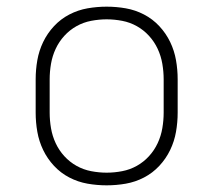

<svg xmlns="http://www.w3.org/2000/svg" viewBox="-20 -548 640 576"><path d="M300 8Q271 8 242.5 3Q214 -2 188 -15.5Q162 -29 142 -50.5Q122 -72 109.5 -98Q97 -124 92 -152.5Q87 -181 87 -210V-310Q87 -339 92 -367.5Q97 -396 109.5 -422Q122 -448 142 -469.5Q162 -491 188 -504.5Q214 -518 242.5 -523Q271 -528 300 -528Q329 -528 357.5 -523Q386 -518 412 -504.5Q438 -491 458 -469.5Q478 -448 490.5 -422Q503 -396 508 -367.5Q513 -339 513 -310V-210Q513 -181 508 -152.5Q503 -124 490.5 -98Q478 -72 458 -50.5Q438 -29 412 -15.5Q386 -2 357.5 3Q329 8 300 8ZM300 -30Q323 -30 346.5 -34.5Q370 -39 390.5 -50.5Q411 -62 427 -79.5Q443 -97 453 -118.5Q463 -140 467 -163.5Q471 -187 471 -210V-310Q471 -333 467 -356.5Q463 -380 453 -401.5Q443 -423 427 -440.5Q411 -458 390.5 -469.5Q370 -481 346.5 -485.5Q323 -490 300 -490Q277 -490 253.5 -485.5Q230 -481 209.5 -469.5Q189 -458 173 -440.5Q157 -423 147 -401.5Q137 -380 133 -356.5Q129 -333 129 -310V-210Q129 -187 133 -163.5Q137 -140 147 -118.5Q157 -97 173 -79.5Q189 -62 209.5 -50.5Q230 -39 253.5 -34.5Q277 -30 300 -30Z"/></svg>

Font: Iosevka Extralight Extended
Style: Regular
Weight: 200
Width: 7
Monospace: yes
Designer: Belleve Invis
Foundry: Belleve Invis
Version: Version 32.5.0; ttfautohint (v1.8.4)